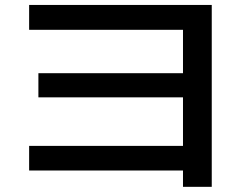

<svg xmlns="http://www.w3.org/2000/svg" viewBox="-20 -720 978 769"><path d="M712.9 -37.1H96.7V-135.7H712.9V-330.1H133.8V-426.8H712.9V-600.6H96.7V-700.2H828.1V28.3H712.9Z"/></svg>

Font: Pretendard SemiBold
Style: Regular
Weight: 600
Designer: Base glyphs from Inter by Rasmus Andersson; Hangeul glyphs from Noto Sans CJK(Source Han Sans) by Jang Soo-young and Kan
Foundry: Kil Hyung-jin
Version: Version 1.309